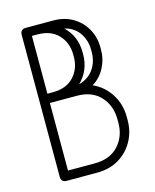

<svg xmlns="http://www.w3.org/2000/svg" viewBox="-102 -729 645 799"><g transform="rotate(-15 220.0 -329.5)"><path d="M86 0Q62 0 62 -24V-635Q62 -659 86 -659H204Q252 -659 288.5 -637.5Q325 -616 345 -579.5Q365 -543 365 -500V-491Q365 -449 346 -413Q327 -377 293 -356Q340 -335 368 -291Q396 -247 396 -192V-178Q396 -129 373.5 -88.5Q351 -48 311 -24Q271 0 218 0ZM126 -620H102V-371H126Q184 -371 216 -405.5Q248 -440 248 -491V-500Q248 -551 216 -585.5Q184 -620 126 -620ZM288 -491Q288 -422 240 -375Q281 -386 303 -417.5Q325 -449 325 -491V-500Q325 -542 303 -573.5Q281 -605 240 -615Q288 -569 288 -500ZM218 -40Q283 -40 319.5 -79.5Q356 -119 356 -178V-192Q356 -252 319.5 -291.5Q283 -331 218 -331H102V-40Z"/></g></svg>

Font: Libertine Sup Light
Style: Regular
Weight: 300
Designer: Bastien Sozeau
Foundry: NBR — Bastien Sozeau
Version: Version 2.003; ttfautohint (v1.8.4.7-5d5b);gftools[0.9.33]